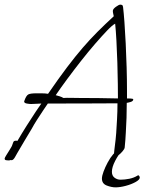

<svg xmlns="http://www.w3.org/2000/svg" viewBox="-52 -660 666 827"><path d="M-16 31Q-20 31 -26 30Q-32 29 -32 23Q-32 20 -25.5 9.5Q-19 -1 -12 -12Q-5 -23 -3 -27Q0 -32 1.5 -37.5Q3 -43 5 -47Q7 -54 17 -54Q21 -54 23 -53Q41 -84 62.5 -118Q84 -152 102 -179Q120 -206 126 -214Q116 -214 105 -213Q94 -212 82 -212Q75 -212 63.5 -214Q52 -216 52 -223Q52 -224 52.5 -224.5Q53 -225 53 -226Q61 -249 70.5 -253.5Q80 -258 102 -258Q115 -258 128.5 -258Q142 -258 155 -256Q201 -323 237 -370.5Q273 -418 304.5 -454.5Q336 -491 368 -523Q400 -555 438 -590Q437 -595 435.5 -601.5Q434 -608 434 -613Q434 -621 447 -630.5Q460 -640 466 -640Q470 -640 473.5 -638.5Q477 -637 478 -630Q481 -606 484 -564.5Q487 -523 489.5 -472Q492 -421 493.5 -368.5Q495 -316 495 -270V-236H499Q501 -236 511.5 -235.5Q522 -235 522 -232Q522 -224 509.5 -220.5Q497 -217 494 -217Q494 -183 493 -153Q492 -123 490 -90Q489 -74 488 -57.5Q487 -41 485 -24Q484 -18 476 -8.5Q468 1 458.5 8.5Q449 16 442 16Q438 16 438 12Q438 10 440.5 -13.5Q443 -37 446 -59Q447 -63 448.5 -86.5Q450 -110 452 -144.5Q454 -179 454 -215Q430 -215 350.5 -214.5Q271 -214 154 -214Q147 -204 134 -184.5Q121 -165 107.5 -144Q94 -123 85 -106Q71 -82 53.5 -53.5Q36 -25 22 0Q20 4 12.5 17Q5 30 -2 30Q-2 30 -3 30Q-4 30 -5 29Q-8 31 -16 31ZM456 -236Q456 -256 455.5 -298Q455 -340 453.5 -389.5Q452 -439 449.5 -484.5Q447 -530 444 -558Q432 -552 409.5 -528.5Q387 -505 357.5 -471Q328 -437 297 -397.5Q266 -358 237.5 -319.5Q209 -281 188 -250Q196 -248 205.5 -245Q215 -242 221 -238Q235 -239 253 -238.5Q271 -238 290 -238Q332 -238 373.5 -237.5Q415 -237 456 -236ZM446 147Q428 147 407.5 139Q387 131 387 109Q387 98 394 79Q401 60 412 39.5Q423 19 435.5 4.5Q448 -10 460 -10L471 -7Q458 6 444 33Q430 60 430 80Q430 97 441.5 105.5Q453 114 467 114Q485 114 505 110Q525 106 541 96Q542 95 542.5 95Q543 95 543 95Q546 95 548 98.5Q550 102 550 105Q550 114 532 124Q514 134 489.5 140.5Q465 147 446 147Z"/></svg>

Font: Moon Dance
Style: Regular
Weight: 400
Designer: Robert E. Leuschke
Foundry: Robert E. Leuschke
Version: Version 1.010; ttfautohint (v1.8.3)